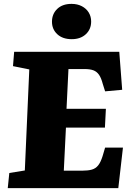

<svg xmlns="http://www.w3.org/2000/svg" viewBox="-20 -970 687 990"><path d="M131 -612 47 -629 53 -703H595L610 -507L522 -499L510 -537Q502 -568 490.5 -584.5Q479 -601 461.5 -607.5Q444 -614 415 -614H333L323 -409H526L521 -312H320L309 -90H405Q434 -90 453.5 -95.5Q473 -101 486 -117Q499 -133 509 -165L522 -209H614L590 0H20L28 -78L108 -91ZM248 -858Q248 -898 275 -924Q302 -950 349 -950Q379 -950 402 -938Q425 -926 437.5 -905.5Q450 -885 450 -859Q450 -819 422.5 -793.5Q395 -768 350 -768Q303 -768 275.5 -793.5Q248 -819 248 -858Z"/></svg>

Font: Literata 18pt ExtraBold
Style: Italic
Weight: 800
Italic angle: -2°
Designer: Latin by Veronika Burian and Jose Scaglione. Greek by Irene Vlachou. Cyrillic by Vera Evstafieva
Foundry: TypeTogether
Version: Version 3.103;gftools[0.9.29]